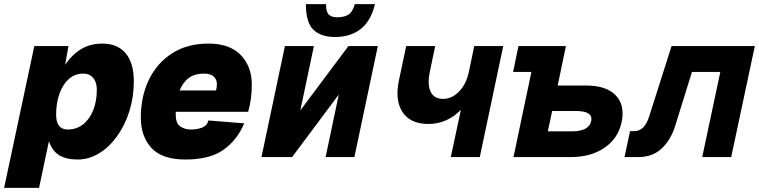

<svg xmlns="http://www.w3.org/2000/svg" viewBox="-55 -764 3692 934"><path d="M-35 150 112 -540H278L262 -449Q295 -498 339.5 -525Q384 -552 443 -552Q517 -552 556.5 -504.5Q596 -457 596 -369Q596 -292 574.5 -223.5Q553 -155 515 -102Q477 -49 427.5 -18.5Q378 12 323 12Q267 12 233 -9Q199 -30 183 -77L135 150ZM275 -134Q317 -134 349 -159Q381 -184 398.5 -228Q416 -272 416 -328Q416 -364 398 -385Q380 -406 351 -406Q309 -406 279.5 -379.5Q250 -353 234 -307.5Q218 -262 218 -206Q218 -134 275 -134Z M847 12Q733 12 681.5 -44.5Q630 -101 630 -192Q630 -296 670 -377.5Q710 -459 783.5 -505.5Q857 -552 959 -552Q1063 -552 1116.5 -496Q1170 -440 1170 -352Q1170 -315 1165 -280.5Q1160 -246 1152 -220H800Q800 -213 800 -206Q800 -163 822.5 -148.5Q845 -134 873 -134Q903 -134 927.5 -143Q952 -152 959 -178L1133 -164Q1099 -83 1032.5 -35.5Q966 12 847 12ZM935 -406Q852 -406 819 -324H996Q998 -332 999 -339Q1000 -346 1000 -356Q1000 -376 985.5 -391Q971 -406 935 -406Z M1217 0 1331 -540H1472L1406 -227L1640 -540H1783L1669 0H1529L1593 -304L1366 0ZM1574 -584Q1507 -584 1470 -619Q1433 -654 1433 -744H1531Q1531 -707 1544 -693.5Q1557 -680 1585 -680Q1621 -680 1641 -693.5Q1661 -707 1671 -744H1769Q1750 -663 1700.5 -623.5Q1651 -584 1574 -584Z M2138 0 2187 -230Q2156 -197 2115.5 -179Q2075 -161 2029 -161Q1941 -161 1903 -219Q1865 -277 1886 -375L1921 -540H2062L2036 -415Q2023 -354 2039.5 -318.5Q2056 -283 2101 -283Q2143 -283 2178 -318.5Q2213 -354 2226 -415L2252 -540H2393L2279 0Z M2443 0 2530 -414H2441L2467 -540H2698L2658 -348H2796Q2894 -348 2940 -300.5Q2986 -253 2969 -170Q2952 -91 2886 -45.5Q2820 0 2722 0ZM2610 -125H2726Q2810 -125 2821 -175Q2831 -224 2747 -224H2631Z M2983 0 3010 -126H3030Q3081 -126 3103 -198L3212 -540H3617L3502 0H3361L3449 -414H3311L3229 -150Q3207 -81 3162.5 -40.5Q3118 0 3052 0Z"/></svg>

Font: Geist Mono Black
Style: Italic
Weight: 900
Italic angle: -12°
Monospace: yes
Designer: Basement.studio, Andrés Briganti, Mateo Zaragoza
Foundry: Basement.studio, Vercel, Andrés Briganti, Guido Ferreyra, Mateo Zaragoza
Version: Version 1.500; ttfautohint (v1.8.4.7-5d5b)